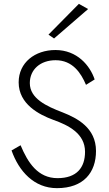

<svg xmlns="http://www.w3.org/2000/svg" viewBox="-20 -969 564 998"><path d="M438 -922 390 -949 232 -789 261 -769ZM87 -214 40 -187C78 -79 157 9 276 9C415 9 479 -73 479 -184C479 -305 381 -355 305 -385C221 -417 135 -457 135 -537C135 -608 190 -656 269 -656C357 -656 401 -590 427 -528L472 -556C448 -628 381 -709 268 -709C162 -709 77 -644 77 -541C77 -427 184 -373 257 -346C336 -318 422 -275 422 -180C422 -98 379 -43 279 -43C177 -43 125 -123 87 -214Z"/></svg>

Font: Jost Light
Style: Regular
Weight: 300
Version: Version 3.710